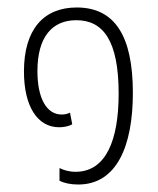

<svg xmlns="http://www.w3.org/2000/svg" viewBox="-20 -483 423 513"><path d="M189 10C292 10 335 -93 335 -235C335 -388 286 -463 185 -463C97 -463 44 -405 44 -292C44 -199 80 -143 138 -143C149 -143 163 -145 173 -151L167 -182C161 -179 153 -177 145 -177C104 -177 80 -221 80 -293C80 -384 119 -429 184 -429C256 -429 297 -374 297 -233C297 -108 263 -24 182 -24C163 -24 149 -29 139 -34V0C151 6 168 10 189 10Z"/></svg>

Font: Noto Sans Thai UI ExtCond ExtLt
Style: Regular
Weight: 200
Width: 2
Designer: Monotype Design Team
Foundry: Monotype Imaging Inc.
Version: Version 2.000